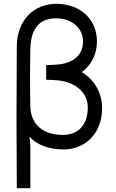

<svg xmlns="http://www.w3.org/2000/svg" viewBox="-20 -766 610 1006"><path d="M313 17C428 17 515 -69 515 -199C515 -283 472 -350 408 -388C460 -425 488 -484 488 -549C488 -663 402 -746 275 -746C154 -746 69 -656 68 -525C66 -275 66 -30 68 220H139V0L135 -51C173 -4 242 17 313 17ZM139 -207C137 -281 137 -426 139 -510C142 -624 192 -670 275 -670C358 -670 415 -617 415 -549C415 -479 367 -432 270 -427C254 -426 238 -425 222 -425V-348C238 -348 254 -347 270 -346C363 -341 440 -290 440 -203C440 -109 387 -59 310 -59C209 -59 142 -111 139 -207Z"/></svg>

Font: Kreadon Medium
Style: Regular
Weight: 500
Designer: kohakuno
Foundry: StudioGnu
Version: Version 1.000;Glyphs 3.1.2 (3151)